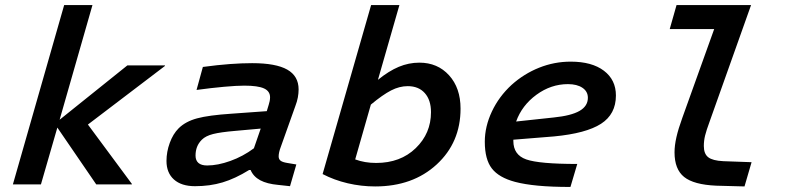

<svg xmlns="http://www.w3.org/2000/svg" viewBox="-20 -730 3110 760"><path d="M234 -710H346L216 -256L484 -471H633V-469L328 -237L502 -2V0H361L207 -225L142 0H31Z M1149 -310 1092 -150Q1087 -137 1085 -127.5Q1083 -118 1083 -111Q1083 -100 1090.5 -94Q1098 -88 1117 -85L1153 -79L1128 7L1082 2Q1037 -2 1010 -16.5Q983 -31 972 -57H966Q911 -23 861 -8Q811 7 752 7Q698 7 668.5 -19.5Q639 -46 639 -93Q639 -129 652 -164.5Q665 -200 687 -222Q714 -249 760 -261.5Q806 -274 897 -280L1036 -290Q1046 -322 1047.5 -330Q1049 -338 1049 -345Q1049 -369 1025 -380Q1001 -391 947 -391Q917 -391 867 -386.5Q817 -382 758 -374L783 -465Q842 -473 890 -476.5Q938 -480 978 -480Q1072 -480 1117 -454.5Q1162 -429 1162 -376Q1162 -361 1159 -344.5Q1156 -328 1149 -310ZM754 -114Q754 -95 765.5 -85Q777 -75 800 -75Q842 -75 892 -93Q942 -111 985 -143L1012 -221L912 -212Q853 -207 823.5 -199.5Q794 -192 779 -177Q766 -164 760 -148.5Q754 -133 754 -114Z M1449 -710H1561L1476 -414Q1519 -449 1558.5 -465.5Q1598 -482 1640 -482Q1712 -482 1757.5 -432Q1803 -382 1803 -300Q1803 -166 1708.5 -79Q1614 8 1465 8Q1410 8 1356.5 -4.5Q1303 -17 1257 -41ZM1686 -286Q1686 -334 1661.5 -361.5Q1637 -389 1594 -389Q1561 -389 1528 -372Q1495 -355 1448 -316L1386 -99Q1405 -92 1425.5 -88.5Q1446 -85 1469 -85Q1565 -85 1625.5 -143.5Q1686 -202 1686 -286Z M2265 -81 2238 10Q2164 10 2110.5 5Q2057 0 2019 -10Q1955 -27 1927 -63Q1899 -99 1899 -169Q1899 -229 1927 -288.5Q1955 -348 2005 -394Q2054 -438 2114 -462Q2174 -486 2239 -486Q2323 -486 2370.5 -450Q2418 -414 2418 -352Q2418 -278 2359 -240Q2300 -202 2173 -190L2012 -177Q2012 -175 2012 -174.5Q2012 -174 2012 -172Q2012 -117 2063 -99Q2114 -81 2265 -81ZM2307 -343Q2307 -368 2285.5 -382.5Q2264 -397 2228 -397Q2161 -397 2103.5 -355Q2046 -313 2023 -249L2172 -265Q2241 -272 2274 -291Q2307 -310 2307 -343Z M2650 -127Q2650 -154 2657.5 -187Q2665 -220 2681 -264L2807 -615H2631L2658 -710H2953L2789 -249Q2776 -214 2771 -193.5Q2766 -173 2766 -152Q2766 -121 2783.5 -107.5Q2801 -94 2843 -92L2955 -88L2927 8L2815 5Q2726 1 2688 -29.5Q2650 -60 2650 -127Z"/></svg>

Font: Intel One Mono Medium
Style: Italic
Weight: 500
Italic angle: -16°
Monospace: yes
Designer: Fred Shallcrass
Foundry: Frere-Jones Type LLC
Version: Version 1.400;hotconv 1.1.0;makeotfexe 2.6.0;FJTRelease1.4